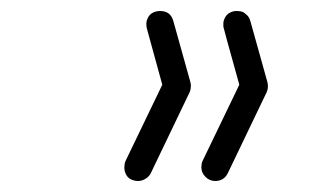

<svg xmlns="http://www.w3.org/2000/svg" viewBox="-20 -487 587 349"><path d="M208 -194 275 -333 247 -435Q246 -439 246 -444Q246 -449 249 -455Q252 -461 258 -464Q264 -467 271 -467Q290 -467 295 -449L326 -338Q327 -334 327 -332Q327 -325 325 -320L254 -172Q251 -166 244.5 -162Q238 -158 231 -158Q224 -158 218 -161Q212 -164 209 -170Q206 -176 206 -182.5Q206 -189 208 -194ZM371 -158Q361 -158 353.5 -165.5Q346 -173 346 -183Q346 -189 348 -194L415 -333Q386 -437 386 -438.5Q386 -440 386 -444.5Q386 -449 389 -455Q392 -461 398 -464Q404 -467 409.5 -467Q415 -467 419 -466Q423 -465 426 -462Q433 -457 435 -449L466 -338Q467 -334 467 -329.5Q467 -325 465 -320L394 -172Q387 -158 371 -158Z"/></svg>

Font: TT2020Base
Style: Italic
Weight: 400
Italic angle: -15°
Version: Version 0.2.000